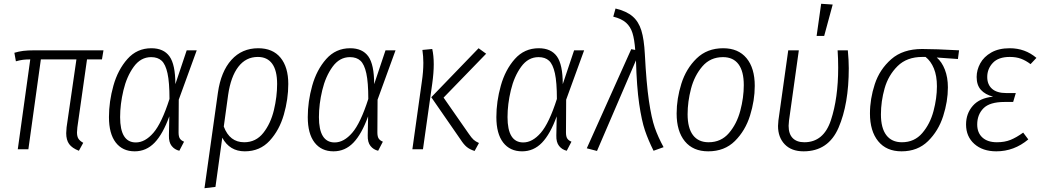

<svg xmlns="http://www.w3.org/2000/svg" viewBox="-20 -789 5516 1015"><path d="M389 -116Q387 -96 387 -89Q387 -68 394.5 -56Q402 -44 420 -34L397 8Q361 -6 345.5 -27.5Q330 -49 330 -85Q330 -94 332 -116L384 -475H196L130 0H74L140 -475Q118 -475 102 -473Q86 -471 64 -465L56 -510Q79 -517 102.5 -520Q126 -523 163 -523H527L519 -475H440Z M907 -344 967 -523H1020L925 -262L924 -89Q924 -67 931 -56.5Q938 -46 953 -40L928 8Q903 2 887.5 -17.5Q872 -37 873 -73L875 -174Q841 -80 797 -34.5Q753 11 692 11Q628 11 592 -35.5Q556 -82 556 -170Q556 -252 579.5 -336Q603 -420 653.5 -477Q704 -534 780 -534Q845 -534 876 -491Q907 -448 907 -344ZM615 -170Q615 -36 698 -36Q747 -36 791 -87Q835 -138 876 -266Q876 -354 865.5 -401.5Q855 -449 834.5 -468Q814 -487 779 -487Q724 -487 687 -436Q650 -385 632.5 -311.5Q615 -238 615 -170Z M1504 -345Q1504 -265 1480.5 -183Q1457 -101 1405.5 -45Q1354 11 1274 11Q1194 11 1155 -61L1119 199L1061 206L1132 -299Q1148 -411 1203.5 -472.5Q1259 -534 1345 -534Q1422 -534 1463 -484Q1504 -434 1504 -345ZM1445 -345Q1445 -416 1419 -452Q1393 -488 1343 -488Q1280 -488 1240 -436Q1200 -384 1186 -287L1163 -120Q1194 -37 1271 -37Q1333 -37 1372 -86.5Q1411 -136 1428 -207Q1445 -278 1445 -345Z M1958 -344 2018 -523H2071L1976 -262L1975 -89Q1975 -67 1982 -56.5Q1989 -46 2004 -40L1979 8Q1954 2 1938.5 -17.5Q1923 -37 1924 -73L1926 -174Q1892 -80 1848 -34.5Q1804 11 1743 11Q1679 11 1643 -35.5Q1607 -82 1607 -170Q1607 -252 1630.5 -336Q1654 -420 1704.5 -477Q1755 -534 1831 -534Q1896 -534 1927 -491Q1958 -448 1958 -344ZM1666 -170Q1666 -36 1749 -36Q1798 -36 1842 -87Q1886 -138 1927 -266Q1927 -354 1916.5 -401.5Q1906 -449 1885.5 -468Q1865 -487 1830 -487Q1775 -487 1738 -436Q1701 -385 1683.5 -311.5Q1666 -238 1666 -170Z M2415 -51 2260 -275 2510 -534 2550 -505 2325 -273 2458 -82Q2473 -60 2483.5 -50.5Q2494 -41 2512 -33L2489 9Q2463 1 2447 -12.5Q2431 -26 2415 -51ZM2210 -357Q2218 -410 2218 -457Q2218 -492 2213 -525L2265 -530Q2273 -495 2273 -449Q2273 -404 2265 -347L2216 0H2160Z M2955 -344 3015 -523H3068L2973 -262L2972 -89Q2972 -67 2979 -56.5Q2986 -46 3001 -40L2976 8Q2951 2 2935.5 -17.5Q2920 -37 2921 -73L2923 -174Q2889 -80 2845 -34.5Q2801 11 2740 11Q2676 11 2640 -35.5Q2604 -82 2604 -170Q2604 -252 2627.5 -336Q2651 -420 2701.5 -477Q2752 -534 2828 -534Q2893 -534 2924 -491Q2955 -448 2955 -344ZM2663 -170Q2663 -36 2746 -36Q2795 -36 2839 -87Q2883 -138 2924 -266Q2924 -354 2913.5 -401.5Q2903 -449 2882.5 -468Q2862 -487 2827 -487Q2772 -487 2735 -436Q2698 -385 2680.5 -311.5Q2663 -238 2663 -170Z M3389 -502Q3397 -348 3410.5 -256Q3424 -164 3441.5 -114Q3459 -64 3488 -11L3435 8Q3407 -48 3389.5 -99.5Q3372 -151 3359 -240Q3346 -329 3342 -470L3136 9L3082 -5L3317 -529L3338 -525Q3334 -581 3323.5 -614.5Q3313 -648 3289.5 -669Q3266 -690 3222 -701L3234 -744Q3292 -730 3324 -702.5Q3356 -675 3370.5 -628Q3385 -581 3389 -502Z M3557 -189Q3557 -267 3582 -346.5Q3607 -426 3662.5 -480Q3718 -534 3803 -534Q3883 -534 3926.5 -481.5Q3970 -429 3970 -335Q3970 -258 3945 -178Q3920 -98 3865 -43.5Q3810 11 3724 11Q3644 11 3600.5 -42Q3557 -95 3557 -189ZM3912 -339Q3912 -412 3884 -449.5Q3856 -487 3802 -487Q3735 -487 3693 -438Q3651 -389 3633 -320Q3615 -251 3615 -185Q3615 -112 3643.5 -74.5Q3672 -37 3726 -37Q3792 -37 3833.5 -85.5Q3875 -134 3893.5 -203.5Q3912 -273 3912 -339Z M4467 -428Q4467 -239 4413 -114Q4359 11 4228 11Q4164 11 4128.5 -26Q4093 -63 4093 -123Q4093 -132 4095 -152L4147 -523H4203L4151 -151Q4149 -133 4149 -124Q4149 -81 4170.5 -59Q4192 -37 4232 -37Q4334 -37 4372.5 -153.5Q4411 -270 4411 -431Q4411 -480 4408 -523H4462Q4467 -471 4467 -428ZM4321 -769 4382 -765 4337 -599H4297Z M4579 -189Q4579 -266 4604.5 -344Q4630 -422 4691.5 -476Q4753 -530 4855 -530Q4924 -530 5050 -523L5044 -477L4932 -485Q4959 -462 4975 -421Q4991 -380 4991 -327Q4991 -253 4966 -175Q4941 -97 4886 -43Q4831 11 4746 11Q4666 11 4622.5 -42.5Q4579 -96 4579 -189ZM4933 -333Q4933 -388 4917 -427Q4901 -466 4873 -488H4856Q4774 -488 4725 -439.5Q4676 -391 4656.5 -322Q4637 -253 4637 -184Q4637 -112 4665.5 -74.5Q4694 -37 4748 -37Q4814 -37 4855.5 -85.5Q4897 -134 4915 -202Q4933 -270 4933 -333Z M5087 -131Q5087 -189 5123 -230Q5159 -271 5230 -278Q5188 -289 5165.5 -314Q5143 -339 5143 -382Q5143 -419 5162 -454Q5181 -489 5220.5 -511.5Q5260 -534 5318 -534Q5399 -534 5459 -483L5428 -450Q5403 -469 5377.5 -478.5Q5352 -488 5318 -488Q5258 -488 5228.5 -456.5Q5199 -425 5199 -382Q5199 -342 5224.5 -319.5Q5250 -297 5300 -297H5350L5336 -250H5291Q5212 -250 5179 -216.5Q5146 -183 5146 -131Q5146 -87 5173.5 -62Q5201 -37 5250 -37Q5291 -37 5322 -49.5Q5353 -62 5389 -88L5416 -52Q5341 11 5247 11Q5175 11 5131 -28Q5087 -67 5087 -131Z"/></svg>

Font: Fira Sans Condensed Light
Style: Italic
Weight: 300
Width: 3
Italic angle: -8°
Designer: Carrois Corporate & Edenspiekermann AG
Foundry: Carrois Corporate GbR & Edenspiekermann AG
Version: Version 4.203